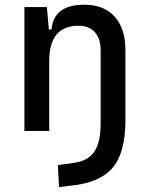

<svg xmlns="http://www.w3.org/2000/svg" viewBox="-20 -547 626 802"><path d="M82 0V-517.6H175.8L184.1 -423.8H195.3Q204.1 -527.3 332 -527.3Q414.1 -527.3 459 -477.5Q503.9 -427.7 503.9 -336.9V-45.9Q503.9 92.3 449.5 154.8Q395 217.3 275.4 228.5L226.6 234.4L221.7 142.6L285.2 133.8Q345.7 126.5 373 87.9Q400.4 49.3 400.4 -30.3V-336.9Q400.4 -386.2 376 -412.8Q351.6 -439.5 307.6 -439.5Q185.5 -439.5 185.5 -291V0Z"/></svg>

Font: Caskaydia Cove
Style: Regular
Weight: 400
Monospace: yes
Designer: Aaron Bell
Foundry: Saja Typeworks
Version: Version 4.300; ttfautohint (v1.8.3)